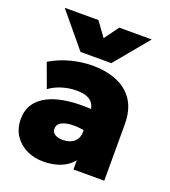

<svg xmlns="http://www.w3.org/2000/svg" viewBox="-142 -876 882 995"><g transform="rotate(20 299.0 -378.5)"><path d="M209.5 15Q159.5 15 118 -5Q76.5 -25 51.5 -62.8Q26.5 -100.5 26.5 -154Q26.5 -200.5 49.2 -235.5Q72 -270.5 116.5 -292.8Q161 -315 226.8 -323Q292.5 -331 378.5 -324L379.5 -205Q345.5 -212.5 314.5 -214.2Q283.5 -216 259.5 -211.5Q235.5 -207 221.5 -195.8Q207.5 -184.5 207.5 -165.5Q207.5 -145 224 -135Q240.5 -125 267 -125Q291 -125 310.2 -133Q329.5 -141 341 -157.8Q352.5 -174.5 352.5 -201V-307Q352.5 -331 343 -349.8Q333.5 -368.5 311 -379.2Q288.5 -390 248.5 -390Q208.5 -390 169.2 -378Q130 -366 100.5 -344L51.5 -477Q103.5 -508.5 164 -524.2Q224.5 -540 283.5 -540Q358 -540 416.5 -516.2Q475 -492.5 508.8 -441.8Q542.5 -391 542.5 -310V0H372.5V-51Q348.5 -19.5 306.5 -2.2Q264.5 15 209.5 15ZM198.5 -585 43.5 -772H229.5L286.5 -693L344.5 -772H523.5L368.5 -585Z"/></g></svg>

Font: Geologica Cursive Black
Style: Regular
Weight: 900
Designer: Sindre Bremnes, Frode Helland
Foundry: Monokrom Skriftforlag AS
Version: Version 1.010;gftools[0.9.28]